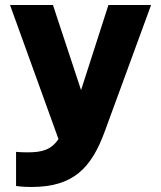

<svg xmlns="http://www.w3.org/2000/svg" viewBox="-20 -550 641 765"><path d="M105 195C271 195 344 121 398 -28L582 -530H412L303 -191L191 -530H20L213 4C184 47 148 57 90 57C63 57 44 55 44 55V191C44 191 67 195 105 195Z"/></svg>

Font: Be Vietnam Pro ExtraBold
Style: Regular
Weight: 800
Designer: Lam Bao, Tony Le, Vietanh Nguyen
Foundry: Yellow Type Foundry
Version: Version 1.002